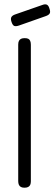

<svg xmlns="http://www.w3.org/2000/svg" viewBox="-20 -865 254 896"><path d="M94 11Q84 11 77.5 7.5Q71 4 68 -3Q65 -10 65 -20V-657Q65 -668 68.5 -674.5Q72 -681 78.5 -684Q85 -687 95 -687Q106 -687 112 -684Q118 -681 121 -674Q124 -667 124 -656V-19Q124 -9 121 -2.5Q118 4 111.5 7.5Q105 11 94 11ZM69 -746Q54 -741 46.5 -744Q39 -747 34 -762Q29 -776 32.5 -784Q36 -792 49 -797L178 -842Q191 -847 199 -843Q207 -839 211 -824Q216 -810 212 -802.5Q208 -795 194 -790Z"/></svg>

Font: Fredoka SemiCondensed Light
Style: Regular
Weight: 300
Width: 4
Designer: Ben Nathan
Foundry: Milena B. Brandão, Ben Nathan
Version: Version 2.001